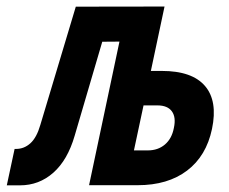

<svg xmlns="http://www.w3.org/2000/svg" viewBox="-67 -556 687 576"><path d="M-46.6 0 -23.2 -109.2H-19Q5.4 -109.2 24.2 -126.2Q43 -143.2 54 -181.2L160.4 -536L426.6 -536.4L385.6 -343.2H418.8Q509.2 -343.2 547.9 -298.2Q586.6 -253.2 569 -169.2Q552 -88 494.2 -44.2Q436.4 -0.4 346 -0.4H200.2L291.4 -431.2L239.8 -430.8L157 -148.8Q135.8 -75.8 93 -37.9Q50.2 0 -7 0ZM334.8 -104.8H376.4Q407 -104.8 427.8 -122.5Q448.6 -140.2 454.6 -172.2Q461.6 -204 448.7 -221.9Q435.8 -239.8 405.2 -239.8H363.6Z"/></svg>

Font: Geist Mono
Style: Italic
Weight: 400
Italic angle: -12°
Monospace: yes
Designer: Basement.studio, Andrés Briganti, Mateo Zaragoza
Foundry: Basement.studio, Vercel, Andrés Briganti, Guido Ferreyra, Mateo Zaragoza
Version: Version 1.500